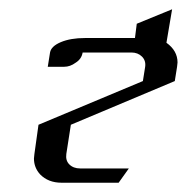

<svg xmlns="http://www.w3.org/2000/svg" viewBox="-20 -394 406 414"><path d="M53.2 -52.2Q53.2 -55.2 54.2 -62L63 -125L288.1 -219.2L293 -250Q294.9 -263.2 286.1 -272Q277.3 -280.8 263.2 -280.8H158.2Q155.8 -266.6 143.1 -258.8Q131.3 -250 118.2 -250H83L87.9 -280.8Q90.3 -294.4 111.3 -303.2Q132.3 -312 163.1 -312H271L274.9 -342.8L351.1 -374L338.9 -301.8Q362.8 -284.7 362.8 -259.3Q362.8 -256.8 361.8 -250L356.9 -219.2L132.8 -125L123 -62Q121.1 -47.9 129.4 -39.6Q138.2 -30.8 152.8 -30.8H257.8L235.8 0H112.8Q84 0 66.4 -18.1Q53.2 -32.7 53.2 -52.2Z"/></svg>

Font: Hhenum
Style: Italic
Weight: 400
Designer: T. Christopher White
Version: Version 1.0